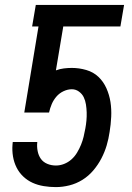

<svg xmlns="http://www.w3.org/2000/svg" viewBox="-20 -755 540 783"><path d="M208 8Q183 8 158.5 4Q134 0 113 -9.5Q92 -19 75 -35Q58 -51 47.5 -72Q37 -93 33 -117Q29 -141 31 -165L32 -176H132V-175Q130 -157 133.5 -139Q137 -121 146.5 -107.5Q156 -94 172.5 -87Q189 -80 208 -80Q225 -80 241.5 -86.5Q258 -93 271.5 -105Q285 -117 294.5 -133Q304 -149 310.5 -165Q317 -181 321 -197.5Q325 -214 328 -231Q331 -247 332.5 -263.5Q334 -280 333.5 -296.5Q333 -313 330.5 -329Q328 -345 321.5 -358.5Q315 -372 302 -381.5Q289 -391 273 -391Q256 -391 239 -383Q222 -375 210 -361Q198 -347 191 -330.5Q184 -314 180 -296H79L137 -647H111L126 -735H486L471 -647H238L208 -468Q224 -474 240.5 -476Q257 -478 273 -478Q303 -478 332 -469.5Q361 -461 381.5 -441.5Q402 -422 414 -395Q426 -368 430.5 -339Q435 -310 433.5 -278.5Q432 -247 427 -217Q423 -189 415 -162Q407 -135 393.5 -109Q380 -83 360.5 -60Q341 -37 316 -21.5Q291 -6 263 1Q235 8 208 8Z"/></svg>

Font: Iosevka Curly Semibold Oblique
Style: Regular
Weight: 600
Italic angle: -9°
Monospace: yes
Designer: Belleve Invis
Foundry: Belleve Invis
Version: Version 11.1.0; ttfautohint (v1.8.3)